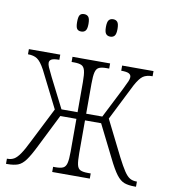

<svg xmlns="http://www.w3.org/2000/svg" viewBox="-83 -809 778 880"><g transform="rotate(10 306.5 -369.0)"><path d="M4 0V-24H7Q24 -24 37 -31.5Q50 -39 64.5 -60Q79 -81 98 -120L181 -284L95 -455Q76 -490 59.5 -501Q43 -512 16 -512V-536H162V-512Q136 -512 126 -506.5Q116 -501 116 -490Q116 -482 121 -470Q126 -458 141 -428L211 -290H286V-430Q286 -466 281.5 -483.5Q277 -501 265 -506.5Q253 -512 231 -512H219V-536H394V-512H381Q359 -512 347 -506.5Q335 -501 330.5 -483.5Q326 -466 326 -430V-290H401L471 -428Q486 -458 491 -470Q496 -482 496 -490Q496 -501 486 -506.5Q476 -512 450 -512V-536H596V-512Q568 -512 552 -501Q536 -490 517 -455L432 -286L515 -120Q535 -81 549 -60Q563 -39 576 -31.5Q589 -24 606 -24H609V0H602Q573 0 554 -7Q535 -14 517.5 -37Q500 -60 476 -109L401 -259H326V-106Q326 -70 330 -52.5Q334 -35 346 -29.5Q358 -24 381 -24H394V0H219V-24H231Q253 -24 265 -29.5Q277 -35 281.5 -52.5Q286 -70 286 -106V-259H211L136 -109Q112 -60 95 -37Q78 -14 59 -7Q40 0 10 0ZM373 -657Q360 -657 353 -665.5Q346 -674 346 -697Q346 -721 353 -729.5Q360 -738 373 -738Q386 -738 393 -729.5Q400 -721 400 -697Q400 -674 393 -665.5Q386 -657 373 -657ZM238 -657Q224 -657 218 -665.5Q212 -674 212 -697Q212 -721 218 -729.5Q224 -738 238 -738Q251 -738 258 -729.5Q265 -721 265 -697Q265 -674 258 -665.5Q251 -657 238 -657Z"/></g></svg>

Font: Noto Serif ExtraCondensed ExtraLight
Style: Regular
Weight: 200
Width: 2
Designer: Monotype Design Team
Foundry: Monotype Imaging Inc.
Version: Version 2.015